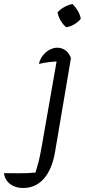

<svg xmlns="http://www.w3.org/2000/svg" viewBox="-130 -731 423 958"><path d="M177 -424Q147 -425 118 -421.5Q89 -418 64 -412Q70 -437 84.5 -455Q99 -473 118 -483Q137 -493 156 -493Q178 -493 196.5 -480Q215 -467 224 -441ZM224 -441 144 31Q129 115 88.5 161Q48 207 -15 207Q-41 207 -62 197.5Q-83 188 -95.5 171Q-108 154 -110 133Q-77 133 -34.5 133.5Q8 134 47 130Q55 104 60.5 83.5Q66 63 70 42.5Q74 22 79 -5L157 -451ZM232 -711Q247 -696 258.5 -676.5Q270 -657 273 -637Q260 -621 240.5 -609.5Q221 -598 200 -595Q184 -609 172.5 -628.5Q161 -648 157 -669Q171 -685 191 -696Q211 -707 232 -711Z"/></svg>

Font: Piazzolla Thin
Style: Italic
Weight: 400
Italic angle: -11.3°
Version: Version 2.005